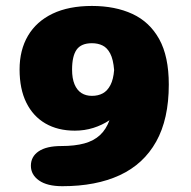

<svg xmlns="http://www.w3.org/2000/svg" viewBox="-20 -646 659 662"><path d="M297 -625.5Q377 -625.5 436.5 -598Q496 -570.5 529 -511Q562 -451.5 562 -354.5Q562 -235.5 518.5 -157.8Q475 -80 393 -42Q311 -4 195 -4Q142.5 -4 114.5 -23.8Q86.5 -43.5 86.5 -74.5Q86.5 -106 113.2 -124.2Q140 -142.5 191.5 -142.5Q238 -142.5 270.8 -151.5Q303.5 -160.5 324.8 -180.2Q346 -200 357.5 -231.5Q332 -214.5 301.8 -205Q271.5 -195.5 238 -195.5Q179.5 -195.5 136.8 -220.2Q94 -245 70.8 -292Q47.5 -339 47.5 -406.5Q47.5 -473.5 76.5 -522.8Q105.5 -572 161.2 -598.8Q217 -625.5 297 -625.5ZM228.5 -406Q228.5 -375.5 237 -355.2Q245.5 -335 260.8 -325.2Q276 -315.5 297 -315.5Q318.5 -315.5 334.5 -324.2Q350.5 -333 360.8 -352.8Q371 -372.5 373.5 -404.5Q370.5 -441.5 360 -461.5Q349.5 -481.5 333.5 -489.2Q317.5 -497 297 -497Q260 -497 244.2 -474.8Q228.5 -452.5 228.5 -406Z"/></svg>

Font: Sono Monospace ExtraBold
Style: Regular
Weight: 800
Version: Version 2.112